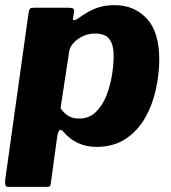

<svg xmlns="http://www.w3.org/2000/svg" viewBox="-29 -560 662 745"><path d="M1 165Q-6 165 -8 157.5Q-10 150 -9 139L82 -511Q84 -523 87.5 -526.5Q91 -530 106 -530H236Q249 -530 254.5 -527Q260 -524 258 -512L254 -487Q253 -481 259.5 -482Q266 -483 273 -488Q294 -503 314.5 -514.5Q335 -526 359.5 -533Q384 -540 416 -540Q492 -540 540.5 -488Q589 -436 589 -329Q589 -274 576 -214Q563 -154 534.5 -103.5Q506 -53 459 -21.5Q412 10 345 10Q306 10 273.5 -5Q241 -20 216 -50Q206 -61 200.5 -53Q195 -45 193 -30L168 152Q167 161 164 163Q161 165 153 165H1ZM278 -100Q317 -100 343 -125.5Q369 -151 384 -189.5Q399 -228 405.5 -269Q412 -310 412 -342Q412 -376 403 -395.5Q394 -415 378 -422.5Q362 -430 340 -430Q315 -430 292.5 -419.5Q270 -409 255.5 -392.5Q241 -376 239 -358L206 -140Q220 -120 236.5 -110Q253 -100 278 -100Z"/></svg>

Font: Libre Franklin Thin ExtraBold
Style: Italic
Weight: 800
Italic angle: -8°
Version: Version 2.000